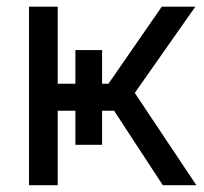

<svg xmlns="http://www.w3.org/2000/svg" viewBox="-20 -542 596 562"><path d="M64.9 0V-522.5H148.9V-296.9H297.4L453.6 -522.5H551.8L374.5 -270L554.7 0H456.5L314 -217.8H148.9V0ZM200.7 -395.5H278.8V-118.2H200.7Z"/></svg>

Font: Inter 28pt
Style: Regular
Weight: 400
Designer: Rasmus Andersson
Foundry: rsms
Version: Version 4.001;git-66647c0bb